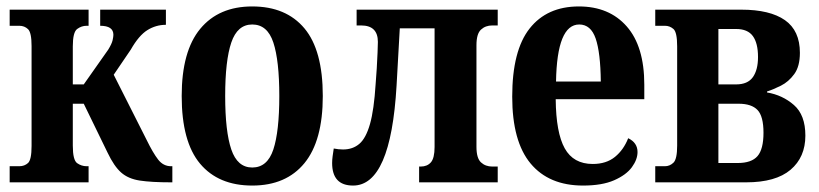

<svg xmlns="http://www.w3.org/2000/svg" viewBox="-20 -566 2543 596"><path d="M10 0V-50H40Q56 -50 67 -60Q78 -70 78 -113V-423Q78 -465 67 -475.5Q56 -486 40 -486H10V-536H255V-486H249Q233 -486 219.5 -476Q206 -466 206 -422V-304H240L316 -412Q327 -430 329.5 -441Q332 -452 332 -458Q332 -486 291 -486V-536H495V-489Q464 -489 437.5 -472.5Q411 -456 386 -412L333 -334L435 -132Q455 -91 471 -70.5Q487 -50 511 -50H515V0H511Q450 0 414 -5.5Q378 -11 356 -30.5Q334 -50 314 -92L240 -244H206V-114Q206 -69 219.5 -59.5Q233 -50 249 -50H255V0Z M763 10Q658 10 601 -58Q544 -126 544 -268Q544 -407 601.5 -476.5Q659 -546 763 -546Q868 -546 925 -478Q982 -410 982 -268Q982 -129 925 -59.5Q868 10 763 10ZM763 -46Q810 -46 828.5 -102Q847 -158 847 -268Q847 -378 828.5 -434Q810 -490 763 -490Q717 -490 698 -434Q679 -378 679 -268Q679 -158 698 -102Q717 -46 763 -46Z M1076 10Q1011 10 1011 -60Q1011 -70 1012.5 -81Q1014 -92 1016 -105Q1031 -102 1045 -102Q1075 -102 1095.5 -119.5Q1116 -137 1128.5 -181Q1141 -225 1146 -305Q1148 -327 1149.5 -353.5Q1151 -380 1152 -403Q1153 -426 1153 -436Q1153 -487 1101 -487H1087V-536H1525V-487H1508Q1487 -487 1473 -474Q1459 -461 1459 -426V-110Q1459 -75 1473 -62Q1487 -49 1508 -49H1525V0H1281V-49H1286Q1306 -49 1317.5 -62Q1329 -75 1329 -110V-478H1221L1211 -300Q1193 10 1076 10Z M1790 10Q1684 10 1627 -58.5Q1570 -127 1570 -266Q1570 -409 1624 -477.5Q1678 -546 1777 -546Q1871 -546 1925.5 -484Q1980 -422 1980 -303V-258H1705Q1706 -154 1733 -105.5Q1760 -57 1820 -57Q1862 -57 1889 -79Q1916 -101 1930 -137Q1959 -123 1959 -94Q1959 -71 1941.5 -47Q1924 -23 1886.5 -6.5Q1849 10 1790 10ZM1845 -313Q1844 -403 1829 -446.5Q1814 -490 1778 -490Q1709 -490 1706 -313Z M2014 0V-50H2044Q2059 -50 2070.5 -61Q2082 -72 2082 -114V-422Q2082 -466 2070.5 -476Q2059 -486 2044 -486H2014V-536H2281Q2370 -536 2416.5 -503.5Q2463 -471 2463 -402Q2463 -360 2445.5 -336Q2428 -312 2404 -300Q2380 -288 2361 -282V-279Q2409 -271 2444.5 -240Q2480 -209 2480 -145Q2480 -78 2434 -39Q2388 0 2296 0ZM2210 -304H2265Q2301 -304 2317 -326.5Q2333 -349 2333 -389Q2333 -432 2317 -454Q2301 -476 2265 -476H2210ZM2210 -60H2270Q2313 -60 2331.5 -81.5Q2350 -103 2350 -154Q2350 -205 2331.5 -224.5Q2313 -244 2273 -244H2210Z"/></svg>

Font: Noto Serif ExtraCondensed
Style: Bold
Weight: 700
Width: 2
Designer: Monotype Design Team
Foundry: Monotype Imaging Inc.
Version: Version 2.014; ttfautohint (v1.8.4.7-5d5b)